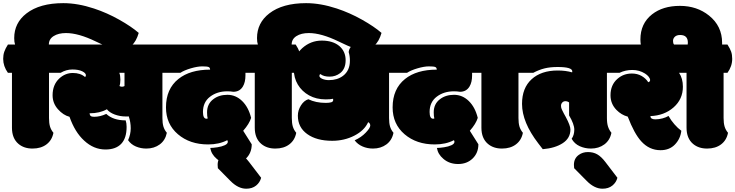

<svg xmlns="http://www.w3.org/2000/svg" viewBox="-62 -930 4623 1207"><path d="M13.2 -472.2V-127Q13.2 -60.1 54.2 -25.4Q88.9 3.9 142.3 3.9Q195.8 3.9 230.5 -22.5Q265.1 -48.8 273.9 -95.2Q258.8 -113.3 252.4 -134.5Q246.1 -155.8 246.1 -188V-472.2H270.5Q300.3 -513.7 300.3 -560.1Q300.3 -585.9 293.7 -605Q287.1 -624 270.5 -649.9H245.1Q245.1 -684.1 275.1 -703.1Q305.2 -722.2 353 -722.2Q431.2 -722.2 540 -669.4Q577.1 -651.4 595.2 -643.6Q656.7 -616.2 690.9 -616.2Q779.3 -616.2 810.1 -723.1Q764.6 -762.7 687.5 -806.2Q610.4 -849.6 528.8 -876.5Q426.8 -910.2 335.9 -910.2Q188 -910.2 104.5 -845.7Q27.3 -786.1 27.3 -690.4Q27.3 -665 32.7 -649.9H-12.2Q-27.8 -625.5 -34.9 -605.2Q-42 -585 -42 -560.1Q-42 -513.7 -12.2 -472.2Z M606 -213.9Q567.4 -195.8 529.8 -195.8Q514.6 -195.8 508.3 -200.9Q502 -206.1 501 -217.8Q565.4 -217.8 609.9 -243.2Q626.5 -222.2 659.4 -210Q692.4 -197.8 729 -197.8H737.8Q745.1 -197.8 747.6 -198.2Q759.8 -161.6 759.8 -123.5Q759.8 -85.4 743.2 -48.8Q761.7 -22 792.5 -9Q823.2 3.9 857.9 3.9Q907.2 3.9 942.4 -22.2Q977.5 -48.3 986.8 -95.2Q971.7 -113.3 965.3 -134.5Q959 -155.8 959 -188V-472.2H983.4Q1013.2 -513.7 1013.2 -560.1Q1013.2 -585.9 1006.6 -605Q1000 -624 983.4 -649.9H253.9Q238.3 -625.5 231.2 -605.2Q224.1 -585 224.1 -560.1Q224.1 -513.7 253.9 -472.2H318.8Q354.5 -493.2 393.1 -493.2Q431.6 -493.2 454.8 -481.9Q478 -470.7 478 -457Q478 -449.7 472.7 -445.8Q443.8 -471.2 396 -471.2Q348.1 -471.2 310.5 -436.5Q268.6 -397 268.6 -331.1Q268.6 -281.2 302.2 -243.4Q335.9 -205.6 375 -195.8Q408.7 -99.1 467.3 -45.9Q527.3 9.8 601.1 9.8Q666 9.8 700 -25.9Q733.9 -61.5 733.9 -132.3Q733.9 -155.8 728 -173.3Q649.4 -173.3 606 -213.9ZM689 -389.2Q694.8 -403.8 694.8 -429.7Q694.8 -455.6 688 -472.2H720.7V-389.2Q713.4 -384.8 704.8 -384.8Q696.3 -384.8 689 -389.2Z M1466.8 -107.9Q1505.4 -151.9 1516.6 -189Q1500 -256.3 1460 -295.2Q1419.9 -334 1367.4 -334Q1314.9 -334 1279.3 -306.6Q1239.7 -276.9 1239.7 -224.1Q1239.7 -197.8 1243.7 -185.1Q1240.7 -183.6 1236.3 -183.6Q1213.9 -183.6 1213.9 -226.1Q1213.9 -288.1 1258.5 -322Q1303.2 -356 1366.7 -356Q1386.7 -356 1404.8 -353Q1444.8 -353 1464.8 -386.2Q1481 -413.1 1481 -456.1V-472.2H1527.3Q1557.6 -514.2 1557.6 -560.1Q1557.6 -586.9 1550.3 -606.4Q1543 -626 1527.3 -649.9H959.5Q943.8 -625.5 936.8 -605.2Q929.7 -585 929.7 -560.1Q929.7 -513.7 959.5 -472.2H1071.8Q1096.2 -488.3 1137.9 -500.5Q1179.7 -512.7 1209.7 -512.7Q1239.7 -512.7 1249.3 -508.8Q1258.8 -504.9 1258.8 -492.2Q1132.8 -492.2 1059.6 -433.6Q981.4 -371.1 981.4 -254.9Q981.4 -150.4 1056.4 -86.2Q1131.3 -22 1246.6 -22Q1315.4 -22 1366.7 -48.8Q1370.1 -43.9 1370.1 -38.6Q1370.1 -25.9 1351.1 -17.1Q1332 -8.3 1304.7 -4.2Q1277.3 0 1259.8 0Q1266.1 39.6 1300.3 68.4Q1337.9 101.1 1393.3 101.1Q1448.7 101.1 1484.6 66.2Q1520.5 31.2 1520.5 -22.9Z M1485.8 256.3Q1523.4 256.3 1547.9 236.6Q1572.3 216.8 1579.6 187.5L1503.4 87.9Q1478 54.7 1452.9 40.3Q1427.7 25.9 1394.3 25.9Q1360.8 25.9 1336.4 43.9Q1306.2 65.9 1306.2 106.4Q1306.2 116.2 1307.6 127.4L1387.2 208Q1435.5 256.3 1485.8 256.3Z M1539.6 -472.2V-127Q1539.6 -60.1 1580.6 -25.4Q1615.2 3.9 1668.7 3.9Q1722.2 3.9 1756.8 -22.5Q1791.5 -48.8 1800.3 -95.2Q1785.2 -113.3 1778.8 -134.5Q1772.5 -155.8 1772.5 -188V-472.2H1796.9Q1826.7 -513.7 1826.7 -560.1Q1826.7 -585.9 1820.1 -605Q1813.5 -624 1796.9 -649.9H1771.5Q1771.5 -684.1 1801.5 -703.1Q1831.5 -722.2 1879.4 -722.2Q1957.5 -722.2 2066.4 -669.4Q2103.5 -651.4 2121.6 -643.6Q2183.1 -616.2 2217.3 -616.2Q2305.7 -616.2 2336.4 -723.1Q2291 -762.7 2213.9 -806.2Q2136.7 -849.6 2055.2 -876.5Q1953.1 -910.2 1862.3 -910.2Q1714.4 -910.2 1630.9 -845.7Q1553.7 -786.1 1553.7 -690.4Q1553.7 -665 1559.1 -649.9H1514.2Q1498.5 -625.5 1491.5 -605.2Q1484.4 -585 1484.4 -560.1Q1484.4 -513.7 1514.2 -472.2Z M2137.7 -548.8Q2137.7 -485.8 2094.2 -453.1Q2058.6 -426.3 2005.9 -426.3Q1982.4 -426.3 1964.1 -434.3Q1945.8 -442.4 1945.8 -453.1Q1945.8 -460.9 1952.1 -464.4Q1972.7 -448.2 2010 -448.2Q2047.4 -448.2 2076.2 -470.2Q2110.8 -496.6 2110.8 -551.5Q2110.8 -606.4 2071.3 -640.6Q2030.3 -674.8 1960.7 -674.8Q1891.1 -674.8 1837.9 -627.2Q1784.7 -579.6 1784.7 -497.6Q1784.7 -440.9 1810.3 -398.2Q1835.9 -355.5 1881.1 -330.3Q1926.3 -305.2 1985.8 -305.2Q2015.6 -305.2 2031.7 -309.1Q2032.7 -304.2 2032.7 -301.8Q2032.7 -290.5 2020 -286.9Q2007.3 -283.2 1985.8 -283.2Q1923.3 -283.2 1876.5 -306.2Q1849.1 -297.9 1829.8 -267.3Q1810.5 -236.8 1810.5 -202.6Q1810.5 -129.4 1869.4 -87.2Q1928.2 -44.9 2026.4 -44.9Q2102.5 -44.9 2165.8 -77.4Q2229 -109.9 2252.4 -162.1Q2265.6 -155.3 2265.6 -140.6Q2265.6 -126 2237.3 -96.2Q2209 -66.4 2167.5 -47.9Q2186 -22.9 2216.6 -9.5Q2247.1 3.9 2282.7 3.9Q2332 3.9 2367.2 -22.2Q2402.3 -48.3 2411.6 -95.2Q2396.5 -113.3 2390.1 -134.5Q2383.8 -155.8 2383.8 -188V-472.2H2408.2Q2438 -513.7 2438 -560.1Q2438 -585.9 2431.4 -605Q2424.8 -624 2408.2 -649.9H2158.7Q2132.8 -630.9 2129.9 -603Q2137.7 -577.6 2137.7 -548.8Z M2891.6 -107.9Q2930.2 -151.9 2941.4 -189Q2924.8 -256.3 2884.8 -295.2Q2844.7 -334 2792.2 -334Q2739.7 -334 2704.1 -306.6Q2664.6 -276.9 2664.6 -224.1Q2664.6 -197.8 2668.5 -185.1Q2665.5 -183.6 2661.1 -183.6Q2638.7 -183.6 2638.7 -226.1Q2638.7 -288.1 2683.3 -322Q2728 -356 2791.5 -356Q2811.5 -356 2829.6 -353Q2869.6 -353 2889.6 -386.2Q2905.8 -413.1 2905.8 -456.1V-472.2H2952.1Q2982.4 -514.2 2982.4 -560.1Q2982.4 -586.9 2975.1 -606.4Q2967.8 -626 2952.1 -649.9H2384.3Q2368.7 -625.5 2361.6 -605.2Q2354.5 -585 2354.5 -560.1Q2354.5 -513.7 2384.3 -472.2H2496.6Q2521 -488.3 2562.7 -500.5Q2604.5 -512.7 2634.5 -512.7Q2664.6 -512.7 2674.1 -508.8Q2683.6 -504.9 2683.6 -492.2Q2557.6 -492.2 2484.4 -433.6Q2406.2 -371.1 2406.2 -254.9Q2406.2 -150.4 2481.2 -86.2Q2556.2 -22 2671.4 -22Q2740.2 -22 2791.5 -48.8Q2794.9 -43.9 2794.9 -38.6Q2794.9 -25.9 2775.9 -17.1Q2756.8 -8.3 2729.5 -4.2Q2702.1 0 2684.6 0Q2690.9 39.6 2725.1 68.4Q2762.7 101.1 2818.1 101.1Q2873.5 101.1 2909.4 66.2Q2945.3 31.2 2945.3 -22.9Z M2964.4 -472.2V-127Q2964.4 -60.1 3005.4 -25.4Q3040 3.9 3093.5 3.9Q3147 3.9 3181.6 -22.5Q3216.3 -48.8 3225.1 -95.2Q3210 -113.3 3203.6 -134.5Q3197.3 -155.8 3197.3 -188V-472.2H3221.7Q3251.5 -513.7 3251.5 -560.1Q3251.5 -585.9 3244.9 -605Q3238.3 -624 3221.7 -649.9H2939Q2923.3 -625.5 2916.3 -605.2Q2909.2 -585 2909.2 -560.1Q2909.2 -513.7 2939 -472.2Z M3443.8 -508.8Q3535.6 -508.8 3535.6 -481.4Q3535.6 -478 3534.7 -475.1Q3494.1 -486.8 3443.8 -486.8Q3340.3 -486.8 3280 -431.9Q3219.7 -377 3219.7 -276.9Q3219.7 -161.6 3321.8 -28.8L3350.1 7.8Q3427.2 1.5 3475.6 -30Q3523.9 -61.5 3523.9 -116.2Q3523.9 -140.1 3494.6 -194.8Q3484.4 -212.4 3482.4 -216.8Q3480.5 -221.2 3477.1 -227.5Q3473.6 -233.9 3471.9 -237.8Q3470.2 -241.7 3468.3 -246.1Q3464.8 -254.4 3464.8 -265.4Q3464.8 -276.4 3472.4 -285.2Q3480 -293.9 3492.4 -293.9Q3504.9 -293.9 3515.6 -286.1V-204.6Q3548.3 -148.9 3548.3 -115Q3548.3 -81.1 3531.7 -57.6Q3549.3 -25.9 3582.3 -11Q3615.2 3.9 3652.8 3.9Q3702.1 3.9 3737.3 -22.2Q3772.5 -48.3 3781.7 -95.2Q3767.6 -112.3 3760.5 -133.5Q3753.4 -154.8 3753.4 -188V-472.2H3777.8Q3807.6 -513.7 3807.6 -560.1Q3807.6 -585.9 3801 -605Q3794.4 -624 3777.8 -649.9H3198.2Q3182.6 -625.5 3175.5 -605.2Q3168.5 -585 3168.5 -560.1Q3168.5 -513.7 3198.2 -472.2H3290Q3327.1 -491.7 3361.8 -500.2Q3396.5 -508.8 3443.8 -508.8Z M3725.6 256.3Q3763.2 256.3 3787.6 236.6Q3812 216.8 3819.3 187.5L3743.2 87.9Q3717.8 54.7 3692.6 40.3Q3667.5 25.9 3634 25.9Q3600.6 25.9 3576.2 43.9Q3545.9 65.9 3545.9 106.4Q3545.9 116.2 3547.4 127.4L3627 208Q3675.3 256.3 3725.6 256.3Z M4090.3 14.2Q4146.5 14.2 4180.9 -21.5Q4215.3 -57.1 4221.2 -107.9Q4199.2 -124 4177.5 -148.9Q4155.8 -173.8 4140.6 -201.2Q4125.5 -191.9 4102.8 -185.8Q4080.1 -179.7 4057.6 -179.7Q4026.9 -179.7 4026.9 -200.2Q4114.3 -203.6 4172.6 -255.1Q4231 -306.6 4231 -384.8Q4231 -436.5 4207 -472.2H4252.9Q4283.2 -514.2 4283.2 -559.6Q4283.2 -605 4253.9 -649.9H3761.2Q3745.6 -625.5 3738.5 -605.2Q3731.4 -585 3731.4 -560.1Q3731.4 -513.7 3761.2 -472.2H3832.5Q3869.6 -490.2 3913.3 -490.2Q3957 -490.2 3992.7 -467.8Q4007.3 -458.5 4016.1 -447.3Q4024.9 -436 4024.9 -426.3Q4024.9 -416.5 4013.2 -413.1Q3997.6 -437.5 3971.2 -452.6Q3944.8 -467.8 3910.2 -467.8Q3857.4 -467.8 3819.8 -434.6Q3775.9 -396.5 3775.9 -331.1Q3775.9 -277.3 3813.5 -238.8Q3844.2 -207.5 3884.3 -196.8Q3925.3 -89.8 3968.8 -42Q4019.5 14.2 4090.3 14.2Z M4253.9 -472.2V-127Q4253.9 -60.1 4294.9 -25.4Q4329.6 3.9 4383.1 3.9Q4436.5 3.9 4471.2 -22.5Q4505.9 -48.8 4514.6 -95.2Q4499.5 -113.3 4493.2 -134.5Q4486.8 -155.8 4486.8 -188V-472.2H4511.2Q4541 -513.7 4541 -560.1Q4541 -585.9 4534.4 -605Q4527.8 -624 4511.2 -649.9H4477.5V-661.1Q4477.5 -766.1 4395.5 -832Q4319.3 -893.1 4212.2 -893.1Q4105 -893.1 4037.1 -839.8Q3963.9 -782.2 3963.9 -682.1Q3963.9 -612.3 4009.5 -554Q4055.2 -495.6 4130.9 -472.2ZM4175.3 -649.9Q4168.9 -657.7 4168.9 -672.9Q4168.9 -688 4180.4 -699Q4191.9 -710 4213.9 -710Q4262.2 -710 4262.2 -662.1Q4262.2 -657.7 4261.2 -649.9Z"/></svg>

Font: Friends & Family
Style: Regular
Weight: 400
Designer: Sarang Kulkarni, Maithili Shingre, Noopur Datye
Foundry: Ek Type
Version: Version 1.000;hotconv 1.0.117;makeotfexe 2.5.65602